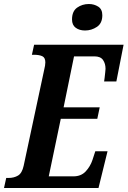

<svg xmlns="http://www.w3.org/2000/svg" viewBox="-39 -937 636 957"><path d="M-19 0 -8 -50H3Q31 -50 51 -62Q71 -74 79 -111L181 -588Q187 -612 187 -626Q187 -650 171.5 -657Q156 -664 130 -664H120L131 -714H577L541 -531H480Q481 -536 482.5 -549.5Q484 -563 485.5 -576.5Q487 -590 487 -594Q487 -620 474.5 -638Q462 -656 432 -656H330L278 -402H458L446 -345H264L204 -58H327Q365 -58 388 -82.5Q411 -107 422 -140L436 -183H497L452 0ZM385 -785Q357 -785 338.5 -798.5Q320 -812 320 -840Q320 -881 345.5 -899Q371 -917 404 -917Q430 -917 450.5 -904Q471 -891 471 -861Q471 -821 444 -803Q417 -785 385 -785Z"/></svg>

Font: Noto Serif ExtraCondensed
Style: Bold Italic
Weight: 700
Width: 2
Italic angle: -12°
Designer: Monotype Design Team
Foundry: Monotype Imaging Inc.
Version: Version 2.013; ttfautohint (v1.8.4.7-5d5b)